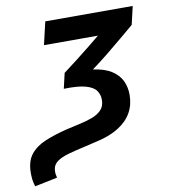

<svg xmlns="http://www.w3.org/2000/svg" viewBox="-116 -593 756 852"><g transform="rotate(-10 262.5 -167.5)"><path d="M-26 189Q-32 171 -33.5 156.5Q-35 142 -35 128Q-35 76 -11.5 45.5Q12 15 54.5 -3Q97 -21 153 -35L215 -49Q247 -56 273 -65.5Q299 -75 315.5 -92Q332 -109 332 -138Q332 -162 319 -180Q306 -198 271.5 -207.5Q237 -217 174 -215L190 -284Q221 -307 253 -332Q285 -357 314.5 -380.5Q344 -404 364 -421H121L145 -524H539L520 -442Q496 -422 460.5 -392Q425 -362 387 -331.5Q349 -301 316 -277Q369 -270 400 -249.5Q431 -229 444 -200.5Q457 -172 457 -139Q457 -94 437.5 -59Q418 -24 379 1Q340 26 284 39L178 64Q139 73 116 83Q93 93 82.5 106.5Q72 120 72 141Q72 150 73.5 156Q75 162 76 168Z"/></g></svg>

Font: Ubuntu Sans Mono SemiBold
Style: Italic
Weight: 600
Italic angle: -13.5°
Monospace: yes
Designer: Dalton Maag Ltd
Foundry: Dalton Maag Ltd
Version: Version 1.006